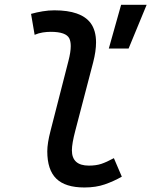

<svg xmlns="http://www.w3.org/2000/svg" viewBox="-20 -786 643 815"><path d="M338.4 9.8Q257.3 9.8 219 -27.6Q180.7 -64.9 180.7 -143.6Q180.7 -178.2 194.8 -231.9L270.5 -527.3Q280.3 -564.9 280.3 -590.3Q280.3 -609.9 274.4 -622.6Q260.7 -650.9 195.3 -650.9Q178.7 -650.9 161.4 -648.2Q144 -645.5 127 -638.2L111.8 -727.1Q136.2 -733.9 161.1 -738Q186 -742.2 210.9 -742.2Q324.2 -742.2 364.7 -688Q387.7 -656.7 387.7 -606Q387.7 -568.8 375.5 -521.5L299.8 -231.9Q285.2 -176.8 285.2 -147.9Q285.2 -83 357.4 -83Q387.2 -83 409.7 -90.3Q432.1 -97.7 463.4 -114.7L497.1 -36.1Q462.9 -16.6 425 -3.4Q387.2 9.8 338.4 9.8ZM441.9 -580.1 494.1 -765.6H602.5L525.9 -580.1Z"/></svg>

Font: CaskaydiaCove NFP
Style: Italic
Weight: 400
Italic angle: -10°
Designer: Aaron Bell
Foundry: Saja Typeworks
Version: Version 2111.001; VTT 6.35;Nerd Fonts 3.1.1